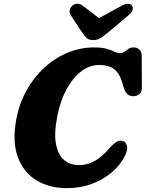

<svg xmlns="http://www.w3.org/2000/svg" viewBox="-20 -961 756 996"><path d="M620.5 -228.5Q634 -223 639 -202.2Q644 -181.5 623.5 -144Q600 -100 556.5 -64Q513 -28 454.5 -6.5Q396 15 327 15Q235.5 15 168.5 -26Q101.5 -67 72.2 -146.8Q43 -226.5 64.5 -342.5Q79.5 -423 117 -491Q154.5 -559 209 -609.2Q263.5 -659.5 330 -687.2Q396.5 -715 468.5 -715Q509 -715 533.5 -707.8Q558 -700.5 573.5 -693Q589 -685.5 602 -685.5Q616 -685.5 626 -693Q636 -700.5 647 -707.8Q658 -715 673.5 -715Q691.5 -715 703.2 -703.5Q715 -692 715 -671.5L716 -506Q716 -483 703 -472.5Q690 -462 671 -462Q635.5 -462 623 -503L613 -536.5Q599 -582.5 570.8 -603.2Q542.5 -624 495.5 -624Q445 -624 401.5 -591Q358 -558 326 -499.2Q294 -440.5 278 -362.5Q259.5 -270.5 270.5 -213.5Q281.5 -156.5 313.2 -130.5Q345 -104.5 389.5 -104.5Q434.5 -104.5 474 -127.5Q513.5 -150.5 549 -194Q571 -217.5 587.2 -226.5Q603.5 -235.5 620.5 -228.5ZM545.5 -796.5Q522 -777 504 -765Q486 -753 463 -753Q440 -753 428.2 -765Q416.5 -777 403.5 -796.5L347 -882.5Q337.5 -897.5 342.2 -911.5Q347 -925.5 357 -933Q383 -951.5 412 -929.5L493.5 -867L608 -929.5Q649 -951.5 664.5 -933Q671 -925.5 668.2 -911.5Q665.5 -897.5 647.5 -882.5Z"/></svg>

Font: Fraunces 9pt SuperSoft
Style: Bold Italic
Weight: 700
Italic angle: -16°
Version: Version 1.000;[b76b70a41]